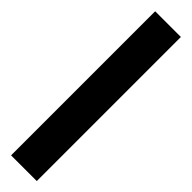

<svg xmlns="http://www.w3.org/2000/svg" viewBox="15 -115 490 490"><g transform="rotate(-45 260.0 130.5)"><path d="M0 176.8V84H520V176.8Z"/></g></svg>

Font: TASA Orbiter Text Medium
Style: Regular
Weight: 500
Designer: Weizhong Zhang
Version: Version 1.000;Glyphs 3.1.2 (3151)